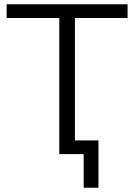

<svg xmlns="http://www.w3.org/2000/svg" viewBox="-20 -720 628 897"><path d="M11 -636H257V0H371V157H440V-64H330V-636H576V-700H11Z"/></svg>

Font: Malon Grotesk
Style: Regular
Weight: 400
Designer: Julieta Ulanovsky
Foundry: Julieta Ulanovsky
Version: Version 7.200